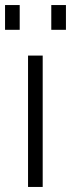

<svg xmlns="http://www.w3.org/2000/svg" viewBox="-50 -740 281 760"><path d="M61 0H119V-520H61ZM-30 -622H28V-720H-30ZM153 -622H211V-720H153Z"/></svg>

Font: Aspekta 250
Style: Regular
Weight: 250
Designer: Ivo Dolenc
Version: Version 2.000